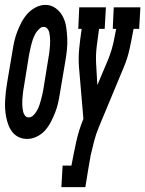

<svg xmlns="http://www.w3.org/2000/svg" viewBox="-42 -560 594 785"><path d="M69 8Q51 8 35.5 1Q20 -6 9.5 -19Q-1 -32 -7 -47.5Q-13 -63 -16.5 -80Q-20 -97 -21 -114.5Q-22 -132 -21 -150Q-20 -168 -18 -186Q-16 -204 -13 -221L9 -351Q12 -371 16.5 -391Q21 -411 28.5 -430.5Q36 -450 46 -469Q56 -488 70.5 -504Q85 -520 104.5 -530Q124 -540 144 -540Q167 -540 185.5 -526.5Q204 -513 214.5 -493Q225 -473 228.5 -450Q232 -427 233 -403.5Q234 -380 231.5 -356Q229 -332 225 -309L203 -179Q200 -159 195.5 -139Q191 -119 183.5 -100Q176 -81 166 -61.5Q156 -42 142 -26.5Q128 -11 108.5 -1.5Q89 8 69 8ZM75 -80Q86 -80 94.5 -88.5Q103 -97 109 -107.5Q115 -118 118.5 -128.5Q122 -139 125 -149.5Q128 -160 130.5 -171Q133 -182 135 -193L156 -323Q158 -332 159 -341Q160 -350 161 -359Q162 -368 162.5 -376.5Q163 -385 163 -394Q163 -403 162 -412Q161 -421 159 -429Q157 -437 151 -443.5Q145 -450 136 -450Q128 -450 121 -444Q114 -438 109 -431.5Q104 -425 100 -417Q96 -409 93 -401Q90 -393 88 -385Q86 -377 84 -369.5Q82 -362 80.5 -353.5Q79 -345 77 -337L56 -207Q54 -198 53 -189Q52 -180 51 -171.5Q50 -163 49.5 -154Q49 -145 49 -136Q49 -127 50 -118.5Q51 -110 53 -102Q55 -94 60.5 -87Q66 -80 75 -80ZM209 205 214 117H250Q259 69 269.5 20.5Q280 -28 299 -74L281 -285Q278 -323 282 -363Q286 -403 292 -442H278L282 -530H391L386 -442H363Q358 -407 353.5 -371Q349 -335 351 -300L356 -212L404 -326Q404 -327 404.5 -328.5Q405 -330 406 -332Q416 -359 422 -386.5Q428 -414 433 -442H419L423 -530H532L527 -442H504Q497 -403 488.5 -363Q480 -323 464 -285L362 -40Q350 -11 342.5 18.5Q335 48 328 78Q328 78 328 78Q328 78 328 78V79Q326 92 323.5 105Q321 118 319 131L307 205Z"/></svg>

Font: Iosevka Curly Slab SmBdObl
Style: Regular
Weight: 600
Italic angle: -9°
Monospace: yes
Designer: Belleve Invis
Foundry: Belleve Invis
Version: Version 11.0.0; ttfautohint (v1.8.3)